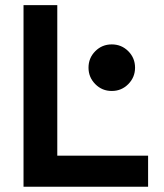

<svg xmlns="http://www.w3.org/2000/svg" viewBox="-20 -713 626 733"><path d="M69.8 0V-693.4H198.7V-118.7H545.4V0ZM406.7 -365.7Q369.6 -365.7 343.8 -391.8Q317.9 -418 317.9 -454.6Q317.9 -491.7 343.8 -517.6Q369.6 -543.5 406.7 -543.5Q443.8 -543.5 469.7 -517.6Q495.6 -491.7 495.6 -454.6Q495.6 -418 469.7 -391.8Q443.8 -365.7 406.7 -365.7Z"/></svg>

Font: Cascadia Mono PL
Style: Bold
Weight: 700
Monospace: yes
Designer: Aaron Bell
Foundry: Saja Typeworks
Version: Version 2404.023; ttfautohint (v1.8.4)